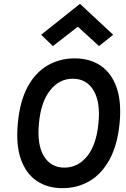

<svg xmlns="http://www.w3.org/2000/svg" viewBox="-20 -966 655 1000"><path d="M305 14Q227 14 171 -24Q115 -62 88.5 -137.5Q62 -213 73 -325Q83.5 -439 124 -513.8Q164.5 -588.5 227.8 -625.2Q291 -662 369 -662Q447.5 -662 503.8 -624.2Q560 -586.5 586.8 -511.5Q613.5 -436.5 603 -325Q592 -211.5 551.2 -136.2Q510.5 -61 447.2 -23.5Q384 14 305 14ZM315 -93Q386.5 -93 434.5 -153Q482.5 -213 493 -326Q503.5 -435 467 -495.5Q430.5 -556 359 -556Q288.5 -556 240.8 -495.2Q193 -434.5 183 -325Q172 -212.5 208.5 -152.8Q245 -93 315 -93ZM255.5 -726 194.5 -785 396.5 -946 569.5 -785 495.5 -726 385.5 -827Z"/></svg>

Font: Karla
Style: Bold Italic
Weight: 700
Italic angle: -8°
Designer: Jonathan Pinhorn
Version: Version 2.004;gftools[0.9.33]